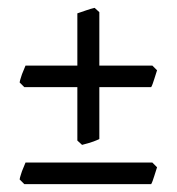

<svg xmlns="http://www.w3.org/2000/svg" viewBox="-20 -532 450 489"><path d="M373 -84 380 -106 368 -118H45L36 -96C34 -89 31 -82 30 -75L42 -63H365C368 -68 370 -75 373 -84ZM233 -178V-310H365C368 -315 370 -322 373 -331L380 -353L368 -365H233V-501L221 -512C207 -509 193 -503 177 -498V-365H45L36 -343C34 -336 31 -329 30 -322L42 -310H177V-174L189 -163C216 -170 225 -174 233 -178Z"/></svg>

Font: Temporarium
Style: Regular
Weight: 400
Version: Version 1.1